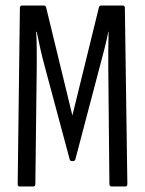

<svg xmlns="http://www.w3.org/2000/svg" viewBox="-20 -675 525 695"><path d="M50 0Q44 0 44 -9L52 -646Q52 -655 60 -655H138Q146 -655 147 -648L242 -257L338 -648Q339 -655 347 -655H425Q432 -655 432 -646L441 -9Q441 0 434 0H384Q376 0 376 -9L372 -429Q372 -458 372 -493Q372 -528 373 -560H372Q366 -529 358 -498Q350 -467 342 -437L253 -99Q252 -92 244 -92H240Q233 -92 232 -99L141 -438Q133 -468 126 -498.5Q119 -529 113 -560H111Q113 -528 113 -493.5Q113 -459 113 -430L108 -9Q108 0 101 0Z"/></svg>

Font: Sofia Sans Extra Condensed
Style: Regular
Weight: 400
Designer: Botio Nikoltchev, Ani Petrova
Foundry: lettersoup
Version: Version 4.101